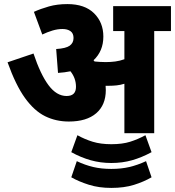

<svg xmlns="http://www.w3.org/2000/svg" viewBox="-20 -652 857 940"><path d="M498 -211Q498 -138 451 -97.5Q404 -57 317 -57Q254 -57 201 -83Q148 -109 102.5 -172Q57 -235 17 -347L144 -390Q178 -288 217.5 -235Q257 -182 306 -182Q352 -182 352 -227Q352 -269 325 -303Q296 -297 264 -295L255 -412Q303 -415 321.5 -428.5Q340 -442 340 -466Q340 -489 325 -499.5Q310 -510 286 -510Q262 -510 237 -502.5Q212 -495 187 -483L146 -594Q179 -609 219.5 -620.5Q260 -632 310 -632Q395 -632 440.5 -587Q486 -542 486 -473Q486 -402 438 -357Q440 -354 443 -351Q455 -350 468 -349Q481 -348 497 -348Q522 -348 544.5 -351Q567 -354 589 -362V-500H534V-622H817V-500H735V0H589V-242Q570 -236 551 -234Q532 -232 512 -232Q505 -232 497 -232Q498 -221 498 -211ZM525 146Q472 146 424 132.5Q376 119 329 93L359 10Q395 30 434 42Q473 54 525 54Q579 54 617 42Q655 30 692 10L722 93Q674 119 626.5 132.5Q579 146 525 146ZM525 268Q464 268 415 252.5Q366 237 329 216L356 137Q396 156 436 165.5Q476 175 525 175Q574 175 614 165.5Q654 156 695 137L722 216Q684 238 636 253Q588 268 525 268Z"/></svg>

Font: Noto Sans Devanagari UI SemiCondensed ExtraBold
Style: Regular
Weight: 800
Width: 4
Designer: Jelle Bosma - Monotype Design Team
Foundry: Monotype Imaging Inc.
Version: Version 2.004; ttfautohint (v1.8.4.7-5d5b)